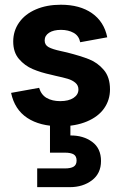

<svg xmlns="http://www.w3.org/2000/svg" viewBox="-20 -527 513 812"><path d="M26.9 -134.2 145.4 -155.6Q154.3 -125.7 177.7 -112.5Q201.1 -99.3 234.5 -99.3Q270.4 -99.3 291 -113Q311.7 -126.7 311.7 -148.6Q311.7 -166 298.7 -177Q285.8 -187.9 266.6 -193.7Q247.4 -199.4 214.9 -206.4Q204.4 -208.9 196.5 -210.9Q152.5 -220.3 118.5 -234.8Q84.4 -249.3 60.2 -277.6Q35.9 -305.9 35.9 -351.4Q35.9 -396.4 60.9 -431.9Q85.9 -467.5 131.7 -487.2Q177.5 -507 237.5 -507Q317.6 -507 368.9 -471.2Q420.2 -435.4 433.6 -369.3L319.2 -348.4Q313.7 -375.8 291.3 -388.2Q268.9 -400.7 238 -400.7Q206.2 -400.7 187.5 -388.5Q168.9 -376.3 168.9 -355.9Q168.9 -337 185.3 -327.8Q201.8 -318.6 237.2 -311.1L263.6 -305.1Q320.6 -290.6 356.6 -276.4Q392.6 -262.2 418.9 -231.4Q445.2 -200.6 445.2 -149.1Q445.2 -104.1 420.4 -68.8Q395.7 -33.5 347.6 -13.3Q299.6 7 234.1 7Q148.9 7 95.4 -28.3Q41.8 -63.6 26.9 -134.2ZM137.3 185.3H254.1Q279.5 185.3 291.7 177.6Q303.9 169.9 303.9 151.9Q303.9 133.5 291.7 126Q279.5 118.6 254.1 118.6H191.4V-31.6H277.7V45.9Q332.2 45.4 369.7 72.9Q407.2 100.4 407.2 154Q407.2 206.5 368.9 235.5Q330.6 264.5 275.1 264.5H137.3Z"/></svg>

Font: AF Albert Sans Medium
Style: Regular
Weight: 500
Designer: Andreas Rasmussen
Foundry: a.Foundry
Version: Version 1.300;Glyphs 3.2 (3231)